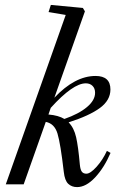

<svg xmlns="http://www.w3.org/2000/svg" viewBox="-20 -745 492 776"><path d="M3.4 0 245.6 -684.6 176.3 -696.3 185.5 -725.1 314.9 -712.9 323.2 -699.2 199.7 -350.1Q282.7 -438 366.2 -438Q426.3 -438 426.3 -383.3Q426.3 -339.8 383.8 -308.6Q341.3 -277.3 257.3 -250.5Q279.3 -228 287.8 -189.9Q296.4 -151.9 302.7 -79.6Q304.7 -59.1 310.8 -51Q316.9 -43 329.1 -43Q345.2 -43 370.4 -71Q395.5 -99.1 412.1 -135.3L426.8 -127Q400.9 -66.9 364.3 -27.8Q327.6 11.2 291.5 11.2Q270 11.2 255.9 -2Q241.7 -15.1 237.8 -50.3Q224.6 -164.6 212.4 -205.1Q200.2 -245.6 165 -252.4L75.7 0ZM326.7 -408.2Q274.9 -408.2 185.1 -309.1L175.8 -282.2Q216.3 -278.8 240.2 -264.2Q298.8 -284.7 331.5 -312.3Q364.3 -339.8 364.3 -370.1Q364.3 -387.7 354 -397.9Q343.8 -408.2 326.7 -408.2Z"/></svg>

Font: Elstob 14pt
Style: Italic
Weight: 400
Italic angle: -20°
Designer: Peter S. Baker
Version: Version 1.015